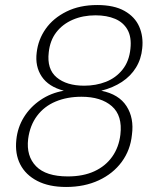

<svg xmlns="http://www.w3.org/2000/svg" viewBox="-20 -732 613 764"><path d="M243 12Q175 12 128.5 -12Q82 -36 60.5 -78Q39 -120 45 -176Q50 -225 75 -265.5Q100 -306 141 -334Q182 -362 234 -371Q173 -387 146 -427.5Q119 -468 126 -523Q132 -575 162 -617.5Q192 -660 244.5 -686Q297 -712 367 -712Q434 -712 475.5 -688.5Q517 -665 534 -626Q551 -587 546 -540Q542 -497 521 -463Q500 -429 465 -406Q430 -383 383 -371Q453 -357 483.5 -309.5Q514 -262 505 -196Q499 -135 464.5 -88Q430 -41 373 -14.5Q316 12 243 12ZM250 -30Q311 -30 355.5 -50.5Q400 -71 426.5 -108.5Q453 -146 459 -196Q468 -272 425 -309.5Q382 -347 304 -347Q247 -347 201.5 -328Q156 -309 127.5 -271Q99 -233 92 -179Q84 -111 123.5 -70.5Q163 -30 250 -30ZM315 -391Q362 -391 401.5 -406.5Q441 -422 467.5 -455Q494 -488 499 -538Q504 -584 487.5 -613.5Q471 -643 438 -657Q405 -671 360 -671Q310 -671 269.5 -653.5Q229 -636 204 -603.5Q179 -571 174 -524Q166 -457 205.5 -424Q245 -391 315 -391Z"/></svg>

Font: DM Sans 28pt ExtraLight
Style: Italic
Weight: 250
Italic angle: -10°
Version: Version 4.004;gftools[0.9.30]